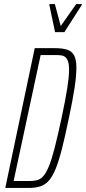

<svg xmlns="http://www.w3.org/2000/svg" viewBox="-20 -925 423 945"><path d="M6 0 151 -688H249Q287 -688 310.5 -680.5Q334 -673 345 -652Q356 -631 356 -592Q356 -552 347 -492.5Q338 -433 319 -344Q301 -256 285.5 -195Q270 -134 254.5 -95.5Q239 -57 221 -36.5Q203 -16 179 -8Q155 0 122 0ZM47 -34H126Q147 -34 163.5 -38.5Q180 -43 194 -59Q208 -75 221.5 -108.5Q235 -142 249.5 -199Q264 -256 283 -344Q302 -433 311 -490.5Q320 -548 320 -582Q320 -606 315.5 -620.5Q311 -635 303 -642.5Q295 -650 283.5 -652Q272 -654 257 -654H180ZM251 -767 223 -900 224 -905H250L279 -797L355 -905H383L382 -900L297 -767Z"/></svg>

Font: Saira UltraCondensed Thin
Style: Italic
Weight: 250
Width: 1
Italic angle: -12°
Designer: Hector Gatti with collaboration of the Omnibus-Type team
Foundry: Omnibus-Type
Version: Version 1.101